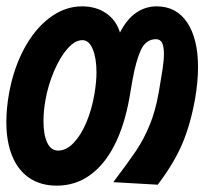

<svg xmlns="http://www.w3.org/2000/svg" viewBox="-21 -578 644 605"><path d="M-1 -193.5Q-1 -235 7 -281Q21 -360.5 54.5 -423.5Q88 -486.5 135.8 -522.2Q183.5 -558 237.5 -558Q282 -558 313.8 -536Q345.5 -514 357 -475.5Q378.5 -517.5 408 -537.8Q437.5 -558 472.5 -558Q535 -558 569 -506.8Q603 -455.5 603 -366.5Q603 -321 594 -268.5Q580 -188.5 554 -126.5Q528 -64.5 476 4L336 -4Q384 -67.5 408 -103.2Q432 -139 450.2 -183Q468.5 -227 479 -285.5Q487.5 -335 491.5 -361.5Q495.5 -388 495.5 -409Q495.5 -431 489.8 -442.8Q484 -454.5 470.5 -454.5Q438 -454.5 422.2 -418.8Q406.5 -383 396.5 -326L386.5 -268Q371 -182 339.5 -120.2Q308 -58.5 262 -25.8Q216 7 158 7Q107.5 7 71.8 -17Q36 -41 17.5 -86.2Q-1 -131.5 -1 -193.5ZM276.5 -281Q283 -320 283 -350Q283 -395 271.2 -423.2Q259.5 -451.5 238.5 -451.5Q215.5 -451.5 192 -425Q168.5 -398.5 149.8 -355Q131 -311.5 122.5 -264Q116 -228.5 116 -196Q116 -153.5 127.8 -128.5Q139.5 -103.5 162.5 -103.5Q187.5 -103.5 210.5 -127.2Q233.5 -151 250.8 -191.5Q268 -232 276.5 -281Z"/></svg>

Font: JuliaMono
Style: Bold Italic
Weight: 700
Italic angle: -9°
Monospace: yes
Designer: cormullion
Foundry: corm
Version: Version 0.057; ttfautohint (v1.8.4)